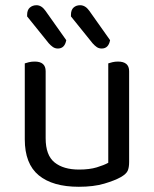

<svg xmlns="http://www.w3.org/2000/svg" viewBox="-20 -703 590 736"><path d="M75 -460Q80 -462 90.5 -464.5Q101 -467 113 -467Q155 -467 155 -430V-173Q155 -108 189 -80.5Q223 -53 283 -53Q323 -53 351 -61.5Q379 -70 395 -79V-460Q400 -462 410.5 -464.5Q421 -467 432 -467Q475 -467 475 -430V-82Q475 -61 469.5 -48.5Q464 -36 443 -24Q420 -11 379.5 1Q339 13 282 13Q182 13 128.5 -31Q75 -75 75 -169ZM84 -640V-646Q84 -665 94.5 -674Q105 -683 120 -683Q139 -683 154 -662L234 -549Q228 -517 202 -517Q191 -517 182.5 -523Q174 -529 167 -537ZM252 -640V-646Q252 -665 262 -674Q272 -683 287 -683Q307 -683 322 -662L402 -549Q396 -517 370 -517Q359 -517 351 -522.5Q343 -528 335 -537Z"/></svg>

Font: Baloo Bhai 2
Style: Regular
Weight: 400
Designer: Supriya Tembe, Noopur Datye and Ek Type
Foundry: Ek Type
Version: Version 1.640;PS 1.000;hotconv 16.6.51;makeotf.lib2.5.65220;